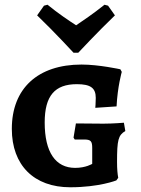

<svg xmlns="http://www.w3.org/2000/svg" viewBox="-20 -783 595 812"><path d="M291 -560H311C311 -560 393 -648 466 -718L437 -759L422 -763C377 -727 329 -694 302 -676C274 -694 226 -726 181 -763L166 -759L137 -718C210 -648 291 -560 291 -560ZM277 9C399 9 472 -20 472 -20L480 -31C477 -47 475 -68 475 -98C475 -191 480 -211 510 -229L504 -264C504 -264 459 -260 417 -260C373 -260 325 -261 301 -261L291 -201L296 -193H336C364 -193 370 -186 370 -157V-90C370 -90 343 -73 298 -73C215 -73 169 -139 169 -265C169 -378 212 -427 305 -427C363 -427 385 -411 385 -369C385 -347 383 -327 383 -327L473 -333C477 -416 495 -479 495 -479L489 -490C489 -490 398 -510 325 -510C140 -510 30 -409 30 -238C30 -84 124 9 277 9Z"/></svg>

Font: Alegreya SC
Style: Bold
Weight: 700
Designer: Juan Pablo del Peral
Foundry: Huerta Tipografica
Version: Version 2.007;PS 002.007;hotconv 1.0.88;makeotf.lib2.5.64775